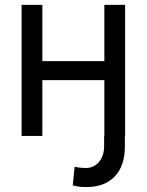

<svg xmlns="http://www.w3.org/2000/svg" viewBox="-20 -550 593 777"><path d="M329.1 207Q313.5 207 300.8 205.6Q288.1 204.1 274.4 200.2L282.2 124Q288.1 127 302.7 128.4Q317.4 129.9 329.1 129.9Q348.6 129.9 365.2 119.1Q381.8 108.4 391.6 88.4Q401.4 68.4 401.4 42V0H485.4V42Q485.4 121.1 444.3 164.1Q403.3 207 329.1 207ZM422.9 -225.6H130.9V-302.7H422.9ZM151.4 0H67.4V-530.3H151.4ZM486.3 0H402.3V-530.3H486.3Z"/></svg>

Font: Pretendard GOV Variable
Style: Regular
Weight: 400
Designer: Base glyphs from Inter by Rasmus Andersson; Hangul glyphs from Noto Sans CJK(Source Han Sans) by Jang Soo-young and Kang
Foundry: Kil Hyung-jin
Version: Version 1.307;Glyphs 3.2 (3192)